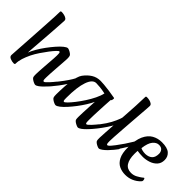

<svg xmlns="http://www.w3.org/2000/svg" viewBox="10 -1421 2099 2099"><g transform="rotate(45 1060.0 -371.5)"><path d="M171 13Q143 13 116 1.5Q89 -10 89 -33Q89 -39 91.5 -75.5Q94 -112 97.5 -169Q101 -226 105.5 -294Q110 -362 114 -432Q118 -502 122 -565Q126 -628 128 -675Q130 -722 130 -742Q130 -749 133 -752.5Q136 -756 146 -756Q165 -756 185.5 -751Q206 -746 220 -736Q234 -726 234 -710Q234 -703 232 -671.5Q230 -640 227 -593Q224 -546 220 -492Q216 -438 212 -384.5Q208 -331 204.5 -286Q201 -241 199 -212.5Q197 -184 197 -180Q211 -217 237.5 -262.5Q264 -308 297.5 -353.5Q331 -399 365 -438Q399 -477 428 -500.5Q457 -524 474 -524Q481 -524 497 -517Q513 -510 528 -499Q543 -488 546 -477Q548 -470 549 -459.5Q550 -449 550 -434Q549 -412 546 -370.5Q543 -329 539.5 -281.5Q536 -234 533.5 -192.5Q531 -151 531 -129Q530 -96 533.5 -87Q537 -78 546 -78Q552 -78 565 -89.5Q578 -101 593.5 -118Q609 -135 622 -150.5Q635 -166 642 -175Q648 -182 650 -182Q655 -182 661.5 -171Q668 -160 668 -149Q668 -139 663 -133Q652 -118 631.5 -93.5Q611 -69 587 -44.5Q563 -20 540.5 -3.5Q518 13 502 13Q495 13 478.5 6Q462 -1 447 -12Q432 -23 429 -34Q427 -41 426.5 -51.5Q426 -62 426 -77Q426 -94 428 -125Q430 -156 432.5 -193.5Q435 -231 438 -268Q441 -305 443 -335.5Q445 -366 445 -382Q445 -415 442 -424Q439 -433 431 -433Q424 -433 402 -410Q380 -387 351 -349Q322 -311 292 -266.5Q262 -222 240 -178Q216 -129 202 -84.5Q188 -40 188 -1Q188 13 171 13Z M592 -52Q587 -47 575.5 -51Q564 -55 555 -61.5Q546 -68 550 -72Q588 -109 625.5 -153.5Q663 -198 695 -241.5Q727 -285 749 -321Q771 -357 776 -376Q779 -387 787.5 -381Q796 -375 801.5 -361Q807 -347 801 -336Q778 -293 749.5 -249Q721 -205 691.5 -166Q662 -127 636 -97Q610 -67 592 -52Z M816 13Q809 13 792.5 6Q776 -1 761 -12Q746 -23 743 -34Q739 -46 739 -77Q739 -96 740 -130Q741 -164 743.5 -204.5Q746 -245 752 -286Q758 -327 768 -361.5Q778 -396 793 -417Q830 -467 875.5 -495.5Q921 -524 979 -524Q997 -524 1033.5 -521Q1070 -518 1116.5 -511.5Q1163 -505 1212 -496Q1218 -495 1218 -488Q1218 -472 1213 -462Q1208 -452 1204 -452Q1204 -449 1202.5 -426.5Q1201 -404 1199 -368Q1197 -332 1195 -290Q1193 -248 1191.5 -206Q1190 -164 1190 -129Q1190 -96 1193 -87Q1196 -78 1204 -78Q1210 -78 1223.5 -89.5Q1237 -101 1252.5 -118Q1268 -135 1281 -150.5Q1294 -166 1301 -175Q1307 -182 1309 -182Q1314 -182 1320.5 -171Q1327 -160 1327 -149Q1327 -139 1322 -133Q1311 -118 1290.5 -93.5Q1270 -69 1246 -44.5Q1222 -20 1199.5 -3.5Q1177 13 1161 13Q1155 13 1138.5 6Q1122 -1 1106.5 -12Q1091 -23 1088 -34Q1086 -41 1085.5 -51.5Q1085 -62 1085 -77Q1085 -102 1087 -145Q1089 -188 1091.5 -234Q1094 -280 1096 -317Q1079 -280 1051.5 -236Q1024 -192 991 -148.5Q958 -105 924.5 -68Q891 -31 862.5 -9Q834 13 816 13ZM858 -78Q867 -78 891.5 -103Q916 -128 948.5 -169.5Q981 -211 1013.5 -261Q1046 -311 1071 -362Q1096 -413 1105 -456Q1057 -466 1022 -469.5Q987 -473 963 -473Q907 -473 875.5 -383Q844 -293 844 -128Q844 -95 847 -86.5Q850 -78 858 -78Z M1244 -43Q1240 -40 1229 -43.5Q1218 -47 1209.5 -53.5Q1201 -60 1205 -64Q1329 -194 1382 -293.5Q1435 -393 1443 -462Q1445 -481 1452 -468Q1459 -455 1461.5 -423.5Q1464 -392 1453 -352Q1442 -312 1414.5 -265.5Q1387 -219 1354 -174Q1321 -129 1291 -94Q1261 -59 1244 -43Z M1485 13Q1478 13 1461.5 6Q1445 -1 1430 -12Q1415 -23 1413 -34Q1411 -39 1410.5 -49.5Q1410 -60 1410 -77Q1411 -106 1414.5 -163.5Q1418 -221 1423 -295Q1428 -369 1433.5 -449.5Q1439 -530 1443 -606.5Q1447 -683 1448 -742Q1448 -749 1451 -752.5Q1454 -756 1464 -756Q1484 -756 1504.5 -751Q1525 -746 1539 -736Q1553 -726 1553 -710Q1553 -701 1550 -661Q1547 -621 1542.5 -562.5Q1538 -504 1533 -438Q1528 -372 1523.5 -309Q1519 -246 1516 -198Q1513 -150 1513 -129Q1513 -96 1516.5 -87Q1520 -78 1528 -78Q1534 -78 1547 -89.5Q1560 -101 1575.5 -118Q1591 -135 1604.5 -150.5Q1618 -166 1624 -175Q1630 -182 1633 -182Q1637 -182 1644 -171Q1651 -160 1651 -149Q1651 -139 1645 -133Q1634 -118 1614 -93.5Q1594 -69 1570 -44.5Q1546 -20 1523 -3.5Q1500 13 1485 13Z M1565 -40Q1560 -36 1552.5 -44.5Q1545 -53 1540.5 -65Q1536 -77 1541 -82Q1563 -105 1593 -144Q1623 -183 1652.5 -227Q1682 -271 1704.5 -309Q1727 -347 1733 -370Q1736 -376 1742 -365Q1748 -354 1752 -339Q1756 -324 1753 -318Q1728 -272 1696 -219Q1664 -166 1630 -118.5Q1596 -71 1565 -40Z M1894 13Q1842 13 1799 -7.5Q1756 -28 1729.5 -79Q1703 -130 1703 -221Q1703 -334 1733.5 -400.5Q1764 -467 1815 -495.5Q1866 -524 1927 -524Q2012 -524 2049 -491.5Q2086 -459 2086 -407Q2086 -355 2055.5 -323Q2025 -291 1980 -276.5Q1935 -262 1891 -262Q1867 -262 1844.5 -264Q1822 -266 1806 -269Q1805 -263 1804.5 -248Q1804 -233 1804 -221Q1804 -137 1833.5 -92Q1863 -47 1924 -47Q1963 -47 1996 -65.5Q2029 -84 2046 -97Q2062 -111 2065 -111Q2071 -111 2074.5 -101.5Q2078 -92 2078 -80Q2078 -76 2076 -71.5Q2074 -67 2068 -61Q2036 -27 1991.5 -7Q1947 13 1894 13ZM1889 -304Q1938 -306 1966 -331.5Q1994 -357 1994 -412Q1994 -440 1977.5 -460.5Q1961 -481 1925 -481Q1887 -481 1856 -444Q1825 -407 1814 -320Q1817 -316 1839 -310Q1861 -304 1889 -304Z"/></g></svg>

Font: BriemHand
Style: Regular
Weight: 400
Designer: Gunnlaugur SE Briem, Eben Sorkin
Foundry: Sorkin Type
Version: Version 1.001; ttfautohint (v1.8.4.7-5d5b)